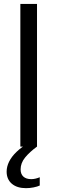

<svg xmlns="http://www.w3.org/2000/svg" viewBox="-20 -749 293 981"><path d="M84 0V-729H169.1V0ZM112.9 212.4Q67.1 212.4 40.5 189.8Q13.9 167.1 13.9 127.9Q13.9 102.3 26.6 76.7Q39.3 51.1 64.1 27.3Q88.9 3.4 123.1 -16.7H159.7L169.1 0Q131.6 27.4 108.4 55.6Q85.3 83.9 85.3 116.3Q85.3 140.3 99.4 153.3Q113.6 166.3 139.6 166.3Q151.3 166.3 162.6 163.4Q173.9 160.6 183.1 156.6V198.9Q171.1 204.6 151.5 208.5Q131.9 212.4 112.9 212.4Z"/></svg>

Font: Mona Sans ExtraLight
Style: Regular
Weight: 200
Designer: Deni Anggara
Foundry: GitHub
Version: Version 2.000